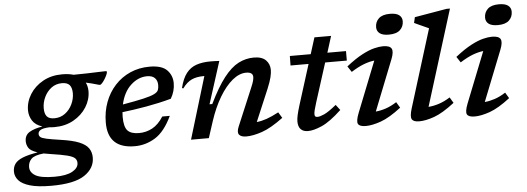

<svg xmlns="http://www.w3.org/2000/svg" viewBox="-123 -916 3620 1320"><g transform="rotate(-5 1686.5 -255.5)"><path d="M182.5 232Q89.5 232 35.2 216Q-19 200 -42.5 173Q-66 146 -66 112.5Q-66 81.5 -50.2 59.2Q-34.5 37 3.2 21.5Q41 6 107.5 -5Q59.5 -21 46.2 -42.5Q33 -64 33 -88.5Q33 -130.5 66.2 -150.5Q99.5 -170.5 156 -179.5Q108 -195 87.8 -227.2Q67.5 -259.5 67 -298Q67 -357 99.5 -409Q132 -461 189.5 -493Q247 -525 321.5 -525Q367 -525 400.5 -515Q448.5 -515 494.2 -516.5Q540 -518 574.5 -519.2Q609 -520.5 622.5 -520.5Q630.5 -520.5 630.5 -514Q630.5 -507 624.2 -493.2Q618 -479.5 608.8 -464.8Q599.5 -450 590.2 -440Q581 -430 575.5 -430Q570 -430 547.2 -437Q524.5 -444 479.5 -454Q492.5 -428.5 493 -395Q493 -336 460.5 -284.2Q428 -232.5 370.5 -200.2Q313 -168 238.5 -168Q220 -168 203.5 -170Q158 -167.5 141.8 -157.2Q125.5 -147 125.5 -130.5Q125.5 -117.5 135 -109Q144.5 -100.5 176.2 -93.5Q208 -86.5 273.5 -77Q354.5 -65.5 400 -46.8Q445.5 -28 464 -0.8Q482.5 26.5 482.5 63Q482.5 137 411.8 184.5Q341 232 182.5 232ZM245 -228.5Q286.5 -229 318 -252.8Q349.5 -276.5 367 -313.5Q384.5 -350.5 384.5 -390Q384 -428 368 -446.2Q352 -464.5 315.5 -464.5Q273.5 -464.5 242.2 -440.8Q211 -417 193.5 -380Q176 -343 176 -303.5Q176 -265 192 -246.5Q208 -228 245 -228.5ZM40.5 91Q40.5 127.5 78.2 149.8Q116 172 211 172Q291.5 172 333 148.8Q374.5 125.5 374.5 91Q374.5 71 361.2 58Q348 45 309.2 35Q270.5 25 195 14Q169.5 10.5 148 6Q84 12.5 62.2 35.2Q40.5 58 40.5 91Z M1035 -176Q985 -70.5 919.2 -29.8Q853.5 11 777.5 11Q592.5 11 592.5 -167Q592.5 -243.5 617 -308.8Q641.5 -374 686 -422.5Q730.5 -471 791.5 -498Q852.5 -525 925.5 -525Q1010 -525 1045.8 -488Q1081.5 -451 1081.5 -397.5Q1081.5 -342 1052 -292.5Q967.5 -269.5 879.5 -254Q791.5 -238.5 713 -229.5Q711.5 -213.5 711.5 -196.5Q711.5 -128 735.5 -102.2Q759.5 -76.5 814.5 -76.5Q863 -76.5 905.8 -99.2Q948.5 -122 983 -176ZM903 -461Q842 -461 790.8 -414.2Q739.5 -367.5 720.5 -282Q813 -298 864.8 -310Q916.5 -322 939.8 -333.8Q963 -345.5 968.5 -359.8Q974 -374 974 -394Q974 -424.5 956.2 -442.8Q938.5 -461 903 -461Z M1144 -356 1135 -359Q1151 -424.5 1179.2 -460.5Q1207.5 -496.5 1249 -510.5Q1290.5 -524.5 1345.5 -524.5Q1362 -524.5 1375.5 -524Q1389 -523.5 1407 -522.5L1314 -231.5H1333Q1388 -345 1438 -409Q1488 -473 1538.5 -499Q1589 -525 1644.5 -525Q1701 -525 1727.8 -497.8Q1754.5 -470.5 1754.5 -430.5Q1754.5 -409.5 1747.5 -380.2Q1740.5 -351 1720.5 -302.5L1627 -81.5Q1659 -84.5 1695.8 -97.2Q1732.5 -110 1779.5 -135L1804 -95Q1719.5 -32 1657 -10.5Q1594.5 11 1547 11Q1511.5 11 1497.8 -5.8Q1484 -22.5 1500.5 -62L1608.5 -318.5Q1621.5 -349 1625.8 -365.2Q1630 -381.5 1630 -392.5Q1630 -426 1583.5 -426Q1536 -426 1488.2 -386.8Q1440.5 -347.5 1398.5 -277.2Q1356.5 -207 1326 -114L1289 0H1166L1295.5 -428H1290.5Q1241.5 -428 1207.8 -412.5Q1174 -397 1144 -356Z M2046 -181.5Q2035.5 -149 2031 -129.8Q2026.5 -110.5 2026.5 -101.5Q2026.5 -88.5 2031.5 -84.5Q2036.5 -80.5 2046.5 -80.5Q2063 -80.5 2092.8 -93.8Q2122.5 -107 2177.5 -151.5L2206 -114Q2126.5 -39.5 2069.2 -14.2Q2012 11 1972.5 11Q1941 11 1923.2 -6.8Q1905.5 -24.5 1905.5 -61.5Q1905.5 -78.5 1911 -104.2Q1916.5 -130 1929.5 -172L2016.5 -448.5H1892L1893 -514H2037L2072.5 -627H2187.5L2152 -514H2280.5V-448.5H2131Z M2501 -659Q2501 -695.5 2526 -719.2Q2551 -743 2603.5 -743Q2646 -743 2666.5 -727.5Q2687 -712 2687 -685Q2687 -648.5 2662 -624.8Q2637 -601 2584 -601Q2542 -601 2521.5 -616.5Q2501 -632 2501 -659ZM2330 -82.5 2468.5 -432Q2435 -428.5 2395.8 -413.8Q2356.5 -399 2307.5 -368L2281 -408Q2344 -457.5 2391.8 -482.5Q2439.5 -507.5 2475 -516.2Q2510.5 -525 2536.5 -525Q2583 -525 2595 -503.5Q2607 -482 2587 -431.5L2448.5 -82Q2482.5 -85 2518.5 -97Q2554.5 -109 2593.5 -134L2617.5 -94Q2536.5 -31.5 2476.2 -10.2Q2416 11 2371.5 11Q2329.5 11 2318.8 -7.8Q2308 -26.5 2330 -82.5Z M2863 -620.5Q2854 -624.5 2835.8 -632.8Q2817.5 -641 2797.5 -650.2Q2777.5 -659.5 2763.5 -666L2772.5 -705L2995 -743H3018L2812.5 -82.5Q2847 -85 2884.5 -97Q2922 -109 2962.5 -134.5L2986 -95Q2903.5 -31 2844.2 -10Q2785 11 2740.5 11Q2701 11 2690 -8Q2679 -27 2696 -82Z M3253 -659Q3253 -695.5 3278 -719.2Q3303 -743 3355.5 -743Q3398 -743 3418.5 -727.5Q3439 -712 3439 -685Q3439 -648.5 3414 -624.8Q3389 -601 3336 -601Q3294 -601 3273.5 -616.5Q3253 -632 3253 -659ZM3082 -82.5 3220.5 -432Q3187 -428.5 3147.8 -413.8Q3108.5 -399 3059.5 -368L3033 -408Q3096 -457.5 3143.8 -482.5Q3191.5 -507.5 3227 -516.2Q3262.5 -525 3288.5 -525Q3335 -525 3347 -503.5Q3359 -482 3339 -431.5L3200.5 -82Q3234.5 -85 3270.5 -97Q3306.5 -109 3345.5 -134L3369.5 -94Q3288.5 -31.5 3228.2 -10.2Q3168 11 3123.5 11Q3081.5 11 3070.8 -7.8Q3060 -26.5 3082 -82.5Z"/></g></svg>

Font: Newsreader Caption Medium
Style: Italic
Weight: 500
Italic angle: -17°
Designer: Hugues Gentile
Foundry: Production Type
Version: Version 1.001